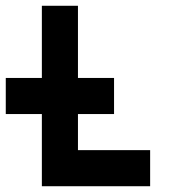

<svg xmlns="http://www.w3.org/2000/svg" viewBox="-20 -645 665 665"><path d="M500 -125V0H125V-250H0V-375H125V-625H250V-375H375V-250H250V-125Z"/></svg>

Font: Tiny5
Style: Regular
Weight: 400
Designer: Stefan Schmidt
Foundry: Made with Bits'n'Picas by Kreative Software
Version: Version 1.002; ttfautohint (v1.8.4.7-5d5b)